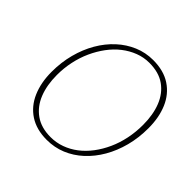

<svg xmlns="http://www.w3.org/2000/svg" viewBox="-180 -852 1027 1027"><g transform="rotate(45 333.5 -338.5)"><path d="M313 14Q235 14 181.5 -21Q128 -56 101 -118.5Q74 -181 74 -262Q74 -334 91 -398.5Q108 -463 139 -516.5Q170 -570 212.5 -609Q255 -648 306 -669.5Q357 -691 414 -691Q494 -691 547.5 -655.5Q601 -620 627.5 -558Q654 -496 654 -415Q654 -342 637 -277.5Q620 -213 589 -159.5Q558 -106 515.5 -67Q473 -28 422 -7Q371 14 313 14ZM317 -11Q359 -11 398 -25Q437 -39 471 -65Q505 -91 532.5 -127.5Q560 -164 580 -208Q600 -252 610.5 -302.5Q621 -353 621 -407Q621 -484 598 -542Q575 -600 528.5 -633Q482 -666 410 -666Q368 -666 329 -651Q290 -636 256 -609.5Q222 -583 194.5 -546Q167 -509 147 -465Q127 -421 116.5 -371.5Q106 -322 106 -270Q106 -194 129 -136Q152 -78 199 -44.5Q246 -11 317 -11Z"/></g></svg>

Font: Source Serif 4 ExtraLight
Style: Italic
Weight: 250
Italic angle: -12°
Designer: Frank Grießhammer
Foundry: Adobe Systems Incorporated
Version: Version 4.004;hotconv 1.0.116;makeotfexe 2.5.65601